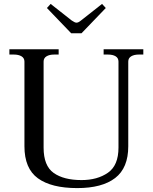

<svg xmlns="http://www.w3.org/2000/svg" viewBox="-20 -952 782 982"><path d="M220 -911 239 -932 347 -847Q363 -836 371 -836Q381 -836 394 -847L502 -932L521 -911L397 -782H344ZM105 -204V-637Q105 -655 90 -664Q75 -673 51 -673H28V-700H280V-673H257Q233 -673 218 -664Q203 -655 203 -637V-197Q203 -104 254.5 -67.5Q306 -31 397 -31Q478 -31 532 -68.5Q586 -106 586 -197V-637Q586 -655 571.5 -664Q557 -673 532 -673H510V-700H713V-673H690Q666 -673 651 -664Q636 -655 636 -637V-204Q636 -93 569 -41.5Q502 10 375 10Q243 10 174 -40Q105 -90 105 -204Z"/></svg>

Font: TavirajRegular
Style: Regular
Weight: 400
Designer: Katatrad Team
Foundry: CadsonDemak
Version: Version 1.000